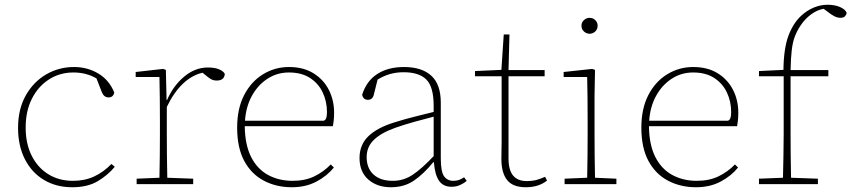

<svg xmlns="http://www.w3.org/2000/svg" viewBox="-20 -775 3583 808"><path d="M284 13Q217 13 165.5 -17.5Q114 -48 85 -104.5Q56 -161 56 -237Q56 -316 88.5 -373.5Q121 -431 174.5 -462Q228 -493 291 -493Q348 -493 394 -465.5Q440 -438 461 -385Q456 -365 437 -365Q418 -365 409 -386L386 -445Q343 -470 289 -470Q232 -470 186.5 -441Q141 -412 114.5 -360Q88 -308 88 -238Q88 -171 113 -120.5Q138 -70 183 -42Q228 -14 287 -14Q337 -14 376.5 -32.5Q416 -51 449 -85L463 -73Q433 -37 390.5 -12Q348 13 284 13Z M555 0V-23L651 -27Q652 -68 652.5 -120Q653 -172 653 -213V-263Q653 -314 652.5 -362Q652 -410 651 -451H551V-472L666 -485L678 -481L681 -354H683Q709 -414 755 -452.5Q801 -491 855 -491Q884 -491 902.5 -483Q921 -475 926 -464Q924 -436 892 -436Q877 -436 866 -443Q855 -450 841 -462L832 -469Q741 -447 682 -325V-213Q682 -172 682.5 -120Q683 -68 684 -27L793 -23V0Z M1196 -470Q1146 -470 1105.5 -443.5Q1065 -417 1040 -371.5Q1015 -326 1011 -267H1342Q1356 -270 1356 -303Q1356 -348 1338 -386Q1320 -424 1284.5 -447Q1249 -470 1196 -470ZM1208 13Q1143 13 1090.5 -14.5Q1038 -42 1008 -97.5Q978 -153 978 -238Q978 -318 1007.5 -375Q1037 -432 1087 -462.5Q1137 -493 1196 -493Q1257 -493 1299.5 -466.5Q1342 -440 1364 -396.5Q1386 -353 1386 -301Q1386 -283 1384.5 -269Q1383 -255 1381 -244H1010Q1011 -165 1037 -114Q1063 -63 1108.5 -38.5Q1154 -14 1211 -14Q1264 -14 1303 -33Q1342 -52 1372 -83L1385 -70Q1357 -35 1312 -11Q1267 13 1208 13Z M1880 11Q1845 11 1827.5 -14.5Q1810 -40 1806 -92H1803Q1763 -43 1722 -15Q1681 13 1625 13Q1567 13 1530 -19.5Q1493 -52 1493 -110Q1493 -166 1530.5 -202Q1568 -238 1640 -260Q1681 -273 1723 -283.5Q1765 -294 1805 -304V-329Q1805 -410 1774 -440.5Q1743 -471 1679 -471Q1647 -471 1620 -463Q1593 -455 1569 -440L1553 -376Q1548 -355 1528 -355Q1509 -355 1504 -376Q1522 -434 1567.5 -463.5Q1613 -493 1680 -493Q1755 -493 1795 -456.5Q1835 -420 1835 -343V-109Q1835 -52 1849 -33Q1863 -14 1888 -14Q1902 -14 1912.5 -18Q1923 -22 1933 -29L1944 -14Q1933 -4 1916.5 3.5Q1900 11 1880 11ZM1523 -114Q1523 -67 1552 -40.5Q1581 -14 1633 -14Q1679 -14 1717.5 -40Q1756 -66 1805 -118V-284Q1766 -274 1724.5 -262.5Q1683 -251 1643 -237Q1584 -216 1553.5 -186.5Q1523 -157 1523 -114Z M2193 13Q2138 13 2114 -17.5Q2090 -48 2090 -106Q2090 -126 2090.5 -143.5Q2091 -161 2091 -180V-454H1979V-476L2090 -481L2100 -630H2124L2120 -480H2272V-454H2120V-109Q2120 -59 2139.5 -36Q2159 -13 2196 -13Q2221 -13 2238.5 -18Q2256 -23 2274 -31L2282 -15Q2266 -2 2243.5 5.5Q2221 13 2193 13Z M2356 0V-23L2451 -27Q2452 -68 2452.5 -120Q2453 -172 2453 -213V-263Q2453 -314 2452.5 -362Q2452 -410 2451 -451H2352V-472L2472 -485L2484 -481L2482 -371V-213Q2482 -172 2482.5 -120Q2483 -68 2484 -27L2574 -23V0ZM2461 -633Q2448 -633 2437.5 -642.5Q2427 -652 2427 -667Q2427 -681 2437.5 -690.5Q2448 -700 2461 -700Q2475 -700 2485 -690.5Q2495 -681 2495 -667Q2495 -652 2485 -642.5Q2475 -633 2461 -633Z M2897 -470Q2847 -470 2806.5 -443.5Q2766 -417 2741 -371.5Q2716 -326 2712 -267H3043Q3057 -270 3057 -303Q3057 -348 3039 -386Q3021 -424 2985.5 -447Q2950 -470 2897 -470ZM2909 13Q2844 13 2791.5 -14.5Q2739 -42 2709 -97.5Q2679 -153 2679 -238Q2679 -318 2708.5 -375Q2738 -432 2788 -462.5Q2838 -493 2897 -493Q2958 -493 3000.5 -466.5Q3043 -440 3065 -396.5Q3087 -353 3087 -301Q3087 -283 3085.5 -269Q3084 -255 3082 -244H2711Q2712 -165 2738 -114Q2764 -63 2809.5 -38.5Q2855 -14 2912 -14Q2965 -14 3004 -33Q3043 -52 3073 -83L3086 -70Q3058 -35 3013 -11Q2968 13 2909 13Z M3174 0V-23L3275 -27Q3276 -74 3277 -120.5Q3278 -167 3278 -213V-454H3174V-476L3277 -481Q3278 -571 3298 -624.5Q3318 -678 3352 -709Q3377 -732 3405.5 -743.5Q3434 -755 3462 -755Q3494 -755 3516 -745Q3538 -735 3543 -721Q3542 -713 3536 -706.5Q3530 -700 3517 -700Q3504 -700 3490.5 -707Q3477 -714 3457 -730L3446 -738Q3418 -733 3392 -713.5Q3366 -694 3348 -666Q3334 -645 3325 -621.5Q3316 -598 3312 -564.5Q3308 -531 3307 -480H3466V-454H3307V-213Q3307 -167 3307.5 -120.5Q3308 -74 3309 -27L3422 -23V0Z"/></svg>

Font: Source Serif 4 SmText ExtraLight
Style: Regular
Weight: 200
Designer: Frank Grießhammer
Foundry: Adobe
Version: Version 4.005;hotconv 1.1.0;makeotfexe 2.6.0